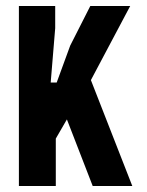

<svg xmlns="http://www.w3.org/2000/svg" viewBox="-20 -620 491 640"><path d="M43 0V-600H164V-526L149 -345H169L214 -468L281 -600H414L283 -353L421 0H289L203 -222L166 -158V0Z"/></svg>

Font: Big Shoulders Display ExtraBold
Style: Regular
Weight: 800
Designer: Patric King
Foundry: XO Type Co
Version: Version 1.000; ttfautohint (v1.8.2)